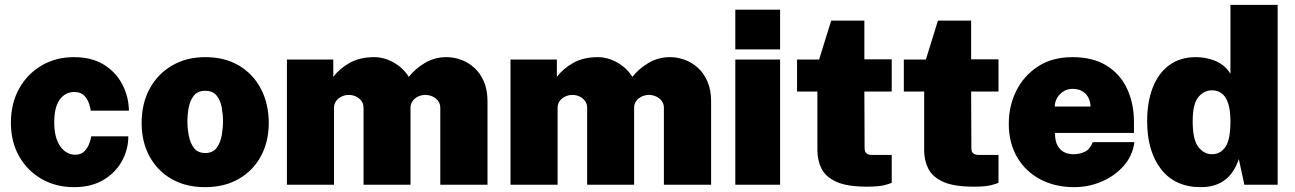

<svg xmlns="http://www.w3.org/2000/svg" viewBox="-20 -763 5347 793"><path d="M285.5 -527Q358.5 -527 408.8 -496Q459 -465 485.2 -414.5Q511.5 -364 512.5 -306H355Q353 -320.5 346.5 -338.5Q340 -356.5 326 -369.8Q312 -383 287 -383Q249.5 -383 226.8 -351.8Q204 -320.5 204 -258Q204 -194.5 228.5 -159.2Q253 -124 291 -124Q315.5 -124 329.2 -138.8Q343 -153.5 349.2 -171.5Q355.5 -189.5 357 -200H510Q510 -145 483.2 -97Q456.5 -49 406.5 -19.5Q356.5 10 285.5 10Q211.5 10 152.5 -23.5Q93.5 -57 59.2 -117Q25 -177 25 -256Q25 -336 59 -397Q93 -458 152 -492.5Q211 -527 285.5 -527Z M827 10Q747 10 688.2 -24Q629.5 -58 597.2 -117.8Q565 -177.5 565 -255Q565 -336.5 598.8 -397.8Q632.5 -459 691.8 -493Q751 -527 828 -527Q909 -527 967.8 -491.8Q1026.5 -456.5 1058.2 -395Q1090 -333.5 1090 -255Q1090 -178 1057.8 -118.2Q1025.5 -58.5 966.5 -24.2Q907.5 10 827 10ZM828 -131Q859 -131 874.8 -152.2Q890.5 -173.5 895.8 -204Q901 -234.5 901 -262Q901 -290 895.8 -319.2Q890.5 -348.5 874.8 -368.2Q859 -388 828 -388Q796.5 -388 780.8 -368.2Q765 -348.5 759.5 -319.2Q754 -290 754 -262Q754 -234.5 759.5 -204Q765 -173.5 780.8 -152.2Q796.5 -131 828 -131Z M1165 0V-517H1356.5V-445.5Q1382 -479.5 1424 -503.2Q1466 -527 1526.5 -527Q1551.5 -527 1577.8 -517.8Q1604 -508.5 1627.8 -490.5Q1651.5 -472.5 1668.5 -445.5Q1694 -478.5 1734.5 -502.8Q1775 -527 1824 -527Q1854 -527 1884 -516.2Q1914 -505.5 1938.8 -483.2Q1963.5 -461 1978.5 -426.5Q1993.5 -392 1993.5 -344V0H1798.5V-317.5Q1798.5 -334.5 1789.2 -346.5Q1780 -358.5 1765.8 -364.8Q1751.5 -371 1736.5 -371Q1722 -371 1708 -364.8Q1694 -358.5 1684.8 -346.5Q1675.5 -334.5 1675.5 -317.5V0H1481.5V-317.5Q1481.5 -334.5 1472.5 -346.5Q1463.5 -358.5 1449.5 -364.8Q1435.5 -371 1420.5 -371Q1406 -371 1392 -364.8Q1378 -358.5 1368.8 -346.5Q1359.5 -334.5 1359.5 -317.5V0Z M2088.5 0V-517H2280V-445.5Q2305.5 -479.5 2347.5 -503.2Q2389.5 -527 2450 -527Q2475 -527 2501.2 -517.8Q2527.5 -508.5 2551.2 -490.5Q2575 -472.5 2592 -445.5Q2617.5 -478.5 2658 -502.8Q2698.5 -527 2747.5 -527Q2777.5 -527 2807.5 -516.2Q2837.5 -505.5 2862.2 -483.2Q2887 -461 2902 -426.5Q2917 -392 2917 -344V0H2722V-317.5Q2722 -334.5 2712.8 -346.5Q2703.5 -358.5 2689.2 -364.8Q2675 -371 2660 -371Q2645.5 -371 2631.5 -364.8Q2617.5 -358.5 2608.2 -346.5Q2599 -334.5 2599 -317.5V0H2405V-317.5Q2405 -334.5 2396 -346.5Q2387 -358.5 2373 -364.8Q2359 -371 2344 -371Q2329.5 -371 2315.5 -364.8Q2301.5 -358.5 2292.2 -346.5Q2283 -334.5 2283 -317.5V0Z M3202 -517V0H3017V-517ZM3202 -723V-559H3017V-723Z M3663 -385H3550L3551 -151Q3551 -139.5 3555.2 -133.5Q3559.5 -127.5 3566.5 -125.2Q3573.5 -123 3582 -123H3663V-8Q3652.5 -3 3629.5 2.5Q3606.5 8 3560 8Q3478.5 8 3434.2 -12.2Q3390 -32.5 3373 -66.5Q3356 -100.5 3356 -142V-385H3272V-517H3363L3413 -678H3550V-518H3663Z M4104 -385H3991L3992 -151Q3992 -139.5 3996.2 -133.5Q4000.5 -127.5 4007.5 -125.2Q4014.5 -123 4023 -123H4104V-8Q4093.5 -3 4070.5 2.5Q4047.5 8 4001 8Q3919.5 8 3875.2 -12.2Q3831 -32.5 3814 -66.5Q3797 -100.5 3797 -142V-385H3713V-517H3804L3854 -678H3991V-518H4104Z M4337.5 -214Q4337 -183 4347 -163.5Q4357 -144 4374.2 -135Q4391.5 -126 4412.5 -126Q4439 -126 4460.2 -136Q4481.5 -146 4493.5 -176H4665.5Q4657.5 -118.5 4620 -76.8Q4582.5 -35 4528.8 -12.5Q4475 10 4417.5 10Q4337 10 4275.8 -22.8Q4214.5 -55.5 4180.5 -114.5Q4146.5 -173.5 4146.5 -252Q4146.5 -326 4177.8 -388.5Q4209 -451 4267.8 -489Q4326.5 -527 4409.5 -527Q4494 -527 4550.5 -492Q4607 -457 4635.2 -396.2Q4663.5 -335.5 4663.5 -259V-214ZM4336.5 -323H4484Q4484 -342.5 4475.5 -359.2Q4467 -376 4450.5 -386Q4434 -396 4409.5 -396Q4389.5 -396 4373 -386Q4356.5 -376 4346.5 -359.2Q4336.5 -342.5 4336.5 -323Z M4940 10Q4833 10 4775.5 -64.2Q4718 -138.5 4718 -262Q4718 -343.5 4741.8 -403Q4765.5 -462.5 4810.5 -494.8Q4855.5 -527 4919 -527Q4938.5 -527 4958.5 -523.5Q4978.5 -520 4997.8 -512.2Q5017 -504.5 5033.5 -491.2Q5050 -478 5062 -458V-743H5257V0H5119.5L5096.5 -106Q5087.5 -79 5073.8 -57.5Q5060 -36 5040.8 -21Q5021.5 -6 4996.5 2Q4971.5 10 4940 10ZM4986 -126Q5020 -126 5041 -155.8Q5062 -185.5 5062 -262Q5062 -308 5052.5 -336.2Q5043 -364.5 5026 -377.2Q5009 -390 4986 -390Q4953 -390 4929.5 -362Q4906 -334 4906 -262Q4906 -185.5 4929.5 -155.8Q4953 -126 4986 -126Z"/></svg>

Font: Public Sans Black
Style: Regular
Weight: 900
Designer: The Public Sans Project Authors: Dan O. Williams and USWDS (Libre Franklin designed by Pablo Impallari and Rodrigo Fuenz
Version: Version 1.007